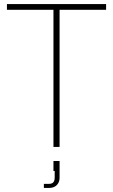

<svg xmlns="http://www.w3.org/2000/svg" viewBox="-20 -720 554 941"><path d="M242 0V-686H272V0ZM14 -672V-700H500V-672ZM195 201V181H221Q248 181 248 151V118H242V69H272V151Q272 166 265.5 177.5Q259 189 247.5 195Q236 201 221 201Z"/></svg>

Font: SUSE Thin
Style: Regular
Weight: 250
Designer: Rene Bieder
Foundry: SUSE
Version: Version 1.000